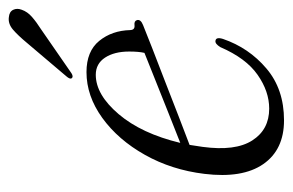

<svg xmlns="http://www.w3.org/2000/svg" viewBox="-134 -520 662 434"><g transform="rotate(-90 197.0 -303.0)"><path d="M326 -130Q306 -71.5 259.2 -31.8Q212.5 8 142 8Q75.5 8 43 -39Q10.5 -86 21 -172Q30 -246 64 -306.5Q98 -367 147.5 -402.8Q197 -438.5 251 -438.5Q298 -438.5 321.5 -409.8Q345 -381 346 -339.5Q346.5 -328.5 357.5 -330Q366.5 -331 368.5 -324.5Q371 -316 357 -310.5Q340 -303.5 305.8 -290.2Q271.5 -277 230.2 -261Q189 -245 150.5 -230Q112 -215 86.5 -205.5Q84 -191 82 -176Q72 -102 96.5 -63.8Q121 -25.5 168.5 -25.5Q207.5 -25.5 245 -51.8Q282.5 -78 307.5 -136Q315 -148 321.5 -147Q331 -146 326 -130ZM245 -417.5Q200 -417.5 156 -365.8Q112 -314 91 -226.5Q119 -237.5 157.5 -252.8Q196 -268 233.2 -283Q270.5 -298 294.5 -307.5Q297.5 -320.5 297.5 -342Q297.5 -375.5 283.8 -396.5Q270 -417.5 245 -417.5ZM317 -573Q334 -593.5 347.2 -604.8Q360.5 -616 375 -614Q387.5 -613 391.8 -604.2Q396 -595.5 392 -585Q387.5 -572 375.8 -561.8Q364 -551.5 347.5 -541L248.5 -472.5Q240.5 -467.5 237 -472Q234.5 -476 241.5 -484Z"/></g></svg>

Font: Fraunces 144pt Soft Light
Style: Italic
Weight: 300
Italic angle: -16°
Version: Version 1.000;[b76b70a41]